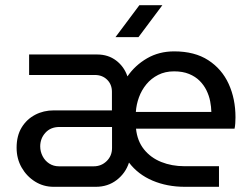

<svg xmlns="http://www.w3.org/2000/svg" viewBox="-20 -720 971 740"><path d="M187 0Q147.4 0 115.1 -20.2Q82.8 -40.4 63.4 -74.3Q44 -108.2 44 -150.6Q44 -196.8 63.4 -228.6Q82.8 -260.4 115.3 -277.5Q147.8 -294.6 187.4 -294.6H411.4V-366.2Q411.4 -394.6 392.9 -412.8Q374.4 -431 345.8 -431H92.2V-510H354.8Q397.2 -510 427.9 -486.5Q458.6 -463 471.2 -425.6Q500.8 -468.6 546.9 -495.3Q593 -522 651.4 -522Q730.2 -522 782.7 -488Q835.2 -454 861.4 -396.5Q887.6 -339 887.6 -267.8Q887.6 -257.4 886.8 -245.1Q886 -232.8 884 -224.2H504.2Q509 -176.8 534.9 -144.4Q560.8 -112 601.5 -95.7Q642.2 -79.4 690.8 -79.4H824V0H692.8Q624.2 0 568.1 -23.8Q512 -47.6 477.2 -93.4Q464 -52.6 429.9 -26.3Q395.8 0 349.2 0ZM207.2 -79H341Q370.6 -79 391.2 -99.2Q411.8 -119.4 411.8 -149.6V-230.6H209.2Q175.2 -230.6 155.1 -208.5Q135 -186.4 135 -155.6Q135 -136.2 144.1 -118.3Q153.2 -100.4 169.7 -89.7Q186.2 -79 207.2 -79ZM503.6 -288.6H794.6Q794.2 -308 790 -329.7Q785.8 -351.4 775.8 -371.8Q765.8 -392.2 749.4 -408.6Q733 -425 708.6 -435Q684.2 -445 650.8 -445Q616.6 -445 589.7 -431.4Q562.8 -417.8 544.2 -395.2Q525.6 -372.6 515.5 -344.8Q505.4 -317 503.6 -288.6ZM425.2 -577 517.2 -700H605.8L513.8 -577Z"/></svg>

Font: MuseoModerno Thin
Style: Regular
Weight: 100
Designer: Pablo Cosgaya, Héctor Gatti, Marcela Romero, and the Authors of The MuseoModerno Project.
Foundry: Omnibus-Type Team
Version: Version 1.003